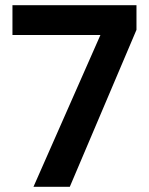

<svg xmlns="http://www.w3.org/2000/svg" viewBox="-20 -720 576 740"><path d="M109 0 367 -585H28V-700H506V-605L249 0Z"/></svg>

Font: DM Sans 17pt
Style: Bold
Weight: 700
Version: Version 4.004;gftools[0.9.30]